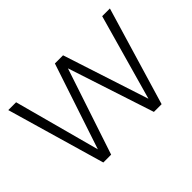

<svg xmlns="http://www.w3.org/2000/svg" viewBox="-117 -924 1197 1197"><g transform="rotate(-45 481.5 -325.0)"><path d="M33 -650H102L255 -82L444 -650H516L701 -82L861 -650H929L735 0H667L480 -571L290 0H221Z"/></g></svg>

Font: Overused Grotesk Book
Style: Regular
Weight: 350
Version: Version 0.003